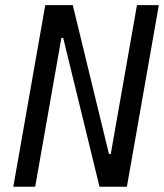

<svg xmlns="http://www.w3.org/2000/svg" viewBox="-20 -713 626 733"><path d="M359.9 0H464.4L586.4 -693.4H502.9L402.8 -125H396L257.8 -693.4H152.8L30.8 0H114.3L214.4 -568.4H221.2Z"/></svg>

Font: Cascadia Code PL SemiLight
Style: Italic
Weight: 350
Italic angle: -10°
Monospace: yes
Designer: Aaron Bell
Foundry: Saja Typeworks
Version: Version 2404.023